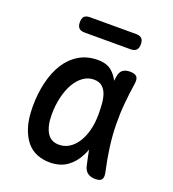

<svg xmlns="http://www.w3.org/2000/svg" viewBox="-137 -854 875 970"><g transform="rotate(20 300.0 -369.5)"><path d="M239 10Q203 10 171 -2.5Q139 -15 115.5 -43Q92 -71 77.5 -116Q63 -161 63 -227Q63 -296 77.5 -357Q92 -418 120.5 -463Q149 -508 192.5 -534Q236 -560 293 -560Q341 -560 369 -536Q391 -517 405 -489Q406 -500 408 -511Q412 -538 426.5 -549Q441 -560 465 -560Q492 -560 502 -548.5Q512 -537 508 -511Q499 -453 494 -397Q489 -341 490 -283.5Q491 -226 499 -165.5Q507 -105 522 -38Q527 -14 519 -2Q511 10 485 10Q459 10 443 -2Q427 -14 422 -38Q412 -80 405 -119Q399 -103 392 -89Q370 -44 332.5 -17Q295 10 239 10ZM253 -90Q282 -90 306.5 -105Q331 -120 349.5 -148Q368 -176 378.5 -215.5Q389 -255 389 -305Q389 -330 387 -357.5Q385 -385 377.5 -407.5Q370 -430 353.5 -445Q337 -460 307 -460Q277 -460 251 -441.5Q225 -423 206.5 -391Q188 -359 177.5 -315Q167 -271 167 -221Q167 -160 188 -125Q209 -90 253 -90ZM182 -667Q160 -667 150.5 -677.5Q141 -688 141 -708Q141 -730 150.5 -739.5Q160 -749 182 -749H428Q449 -749 459 -739.5Q469 -730 469 -708Q469 -687 459 -677Q449 -667 428 -667Z"/></g></svg>

Font: Maple Mono Medium
Style: Regular
Weight: 500
Monospace: yes
Designer: subframe7536
Version: Version 7.000